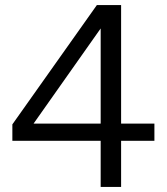

<svg xmlns="http://www.w3.org/2000/svg" viewBox="-20 -741 660 761"><path d="M379 0V-658H400L113 -251H592V-183H29V-248L364 -721H460V0Z"/></svg>

Font: Mona Sans ExtraLight
Style: Regular
Weight: 400
Version: Version 2.000